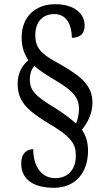

<svg xmlns="http://www.w3.org/2000/svg" viewBox="-20 -780 505 914"><path d="M236 114C343 114 399 37 399 -61C399 -109 387 -137 370 -163C397 -195 420 -239 420 -291C420 -368 374 -413 268 -473C188 -517 148 -542 148 -613C148 -676 183 -713 239 -713C299 -713 322 -658 322 -600C361 -600 383 -620 383 -659C383 -713 336 -760 243 -760C150 -760 83 -702 83 -601C83 -554 96 -523 115 -493C86 -469 64 -432 64 -382C64 -305 100 -261 199 -200C325 -127 341 -93 341 -38C341 23 307 68 243 68C169 68 138 -1 138 -70C113 -70 81 -55 81 -1C81 69 133 114 236 114ZM342 -192C322 -210 289 -236 247 -263C150 -321 122 -348 122 -402C122 -432 132 -453 143 -466C172 -441 208 -419 248 -395C338 -342 356 -307 356 -261C356 -234 349 -208 342 -192Z"/></svg>

Font: Noto Serif Sinhala Condensed
Style: Regular
Weight: 400
Width: 3
Designer: Jelle Bosma - Monotype Design Team
Foundry: Monotype Imaging Inc.
Version: Version 2.007